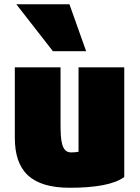

<svg xmlns="http://www.w3.org/2000/svg" viewBox="-20 -861 661 907"><path d="M50 -211C50 -55 125 26 310 26C426 26 520 11 567 -25V-543H351V-144C340 -142 328 -141 316 -141C270 -141 266 -198 266 -278V-543H50ZM57 -841 230 -619H387L308 -841Z"/></svg>

Font: Repo ExtraBlack
Style: Regular
Weight: 400
Designer: Stefan Peev
Foundry: Context Ltd
Version: Version 001.502